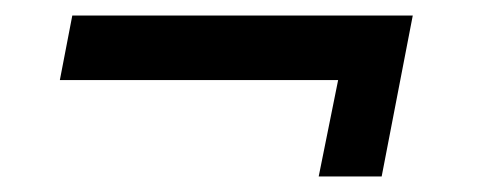

<svg xmlns="http://www.w3.org/2000/svg" viewBox="-20 -361 626 247"><path d="M511 -341 471 -134H390L415 -258H57L73 -341Z"/></svg>

Font: Piazzolla SemiBold
Style: Italic
Weight: 600
Italic angle: -11.3°
Designer: Juan Pablo del Peral
Foundry: Huerta Tipografica
Version: Version 1.330